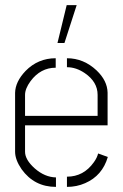

<svg xmlns="http://www.w3.org/2000/svg" viewBox="-20 -732 481 752"><path d="M205.1 -563.5 241.2 -711.9H280.3L232.4 -563.5ZM39.1 -137.7V-368.2Q40 -412.1 80.1 -454.1Q128.9 -503.9 198.2 -503.9V-466.8Q138.7 -466.8 99.6 -414.1Q78.1 -384.8 78.1 -360.4V-278.3H362.3V-360.4Q362.3 -411.1 312.5 -445.3Q278.3 -468.8 242.2 -468.8V-503.9Q307.6 -503.9 358.4 -456.1Q400.4 -416 401.4 -369.1V-241.2H78.1V-137.7Q78.1 -106.4 116.2 -72.3Q155.3 -38.1 199.2 -37.1V0Q114.3 0 64.5 -69.3Q39.1 -106.4 39.1 -137.7ZM242.2 0V-40Q307.6 -40 347.7 -96.7Q360.4 -114.3 364.3 -130.9L402.3 -117.2Q380.9 -43.9 313.5 -14.6Q280.3 0 242.2 0Z"/></svg>

Font: Post No Bills Jaffna Light
Style: Regular
Weight: 300
Designer: Kosala Senevirathne, Siva Puranthara, Lasantha Premarathna, Tharique Azeez
Foundry: Mooniak
Version: Version 1.220 ; ttfautohint (v1.6)